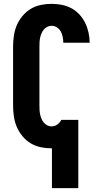

<svg xmlns="http://www.w3.org/2000/svg" viewBox="-20 -763 540 998"><path d="M250 215V8H248Q219 8 191 2Q163 -4 139 -18.5Q115 -33 96.5 -55.5Q78 -78 67 -104Q56 -130 52 -158.5Q48 -187 48 -215V-520Q48 -548 52 -576.5Q56 -605 67 -631Q78 -657 96.5 -679.5Q115 -702 139 -716.5Q163 -731 191 -737Q219 -743 248 -743Q274 -743 300.5 -738Q327 -733 350.5 -720.5Q374 -708 392.5 -688Q411 -668 422.5 -644.5Q434 -621 440 -594.5Q446 -568 446 -541H309Q309 -556 306 -571Q303 -586 296 -599Q289 -612 276 -620.5Q263 -629 248 -629Q236 -629 225.5 -623.5Q215 -618 207.5 -609Q200 -600 195.5 -589Q191 -578 188.5 -566.5Q186 -555 185.5 -543.5Q185 -532 185 -520V-215Q185 -203 185.5 -191.5Q186 -180 188.5 -168.5Q191 -157 195.5 -146Q200 -135 207.5 -126Q215 -117 225.5 -111.5Q236 -106 248 -106Q264 -106 277.5 -115.5Q291 -125 298 -139V-140H387V215Z"/></svg>

Font: Iosevka Curly Heavy
Style: Regular
Weight: 900
Monospace: yes
Designer: Belleve Invis
Foundry: Belleve Invis
Version: Version 22.1.2; ttfautohint (v1.8.4)